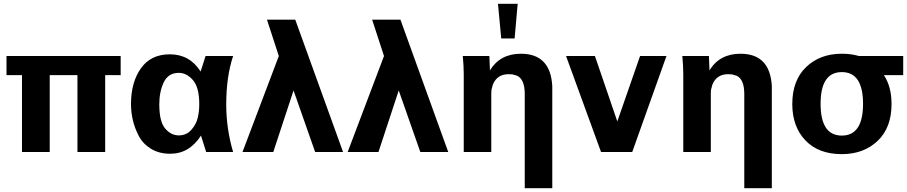

<svg xmlns="http://www.w3.org/2000/svg" viewBox="-20 -795 4743 1004"><path d="M611 -402H530V0H385V-402H240V0H95V-402H14V-502H611Z M665 -251Q665 -365 717 -438Q769 -511 868 -511Q972 -511 1029 -421L1055 -502H1199Q1163 -394 1163 -249Q1163 -122 1199 0H1058L1031 -86Q970 9 870 9Q812 9 769.5 -17Q727 -43 705.5 -84.5Q684 -126 674.5 -167.5Q665 -209 665 -251ZM1022 -250Q1022 -338 989 -376Q956 -414 915 -414Q860 -414 836.5 -365Q813 -316 813 -250Q813 -158 844 -122.5Q875 -87 915 -87Q955 -87 980.5 -116Q1006 -145 1014 -179Q1022 -213 1022 -250Z M1774 0H1628L1515 -322L1409 0H1248L1438 -502L1376 -692H1524Z M2324 0H2178L2065 -322L1959 0H1798L1988 -502L1926 -692H2074Z M2687 -775 2671 -594H2601L2584 -775ZM2868 189H2724V-303Q2724 -380 2684 -399L2660 -406L2639 -407Q2579 -407 2557 -352L2550 -325Q2549 -317 2549 -309V0H2405V-406Q2405 -449 2400 -502H2539L2542 -427Q2595 -514 2704 -514Q2859 -514 2868 -344Z M3465 -502 3286 0H3123L2940 -502H3091L3208 -160L3327 -502Z M4016 189H3872V-303Q3872 -380 3832 -399L3808 -406L3787 -407Q3727 -407 3705 -352L3698 -325Q3697 -317 3697 -309V0H3553V-406Q3553 -449 3548 -502H3687L3690 -427Q3743 -514 3852 -514Q4007 -514 4016 -344Z M4382 -514Q4409 -514 4429.5 -511Q4450 -508 4460 -505Q4470 -502 4472 -502H4703V-402H4602Q4642 -342 4642 -251Q4642 -127 4569 -58Q4496 11 4382 11Q4260 11 4191.5 -61Q4123 -133 4123 -251Q4123 -375 4195.5 -444.5Q4268 -514 4382 -514ZM4271 -252Q4271 -86 4382 -86Q4493 -86 4493 -252Q4493 -418 4382 -418Q4271 -418 4271 -252Z"/></svg>

Font: cwTeXHei
Style: Medium
Weight: 500
Version: Version 1.17